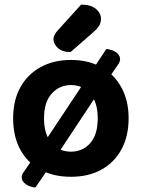

<svg xmlns="http://www.w3.org/2000/svg" viewBox="-20 -752 615 833"><path d="M435 -388 382 -450 441 -539Q454 -539 468 -533.5Q482 -528 491.5 -518Q501 -508 501 -495Q501 -486 495 -476ZM206 -44 134 61Q121 61 106.5 55Q92 49 83 39Q74 29 74 17Q74 7 81 -3L133 -79ZM224 -74 178 -143 342 -390 412 -358ZM538 -239Q538 -161 507 -104Q476 -47 420 -16Q364 15 288 15Q212 15 155.5 -15.5Q99 -46 68 -103Q37 -160 37 -239Q37 -317 68.5 -373.5Q100 -430 156.5 -461Q213 -492 288 -492Q363 -492 419 -461Q475 -430 506.5 -373Q538 -316 538 -239ZM288 -383Q238 -383 204.5 -346Q171 -309 171 -239Q171 -169 203.5 -131.5Q236 -94 288 -94Q338 -94 371 -130.5Q404 -167 404 -239Q404 -309 371 -346Q338 -383 288 -383ZM233 -623 332 -732Q374 -732 396 -713.5Q418 -695 418 -671Q418 -652 409 -638.5Q400 -625 380 -608L286 -526Q251 -526 231.5 -543.5Q212 -561 212 -581Q212 -592 217 -601.5Q222 -611 233 -623Z"/></svg>

Font: BalooTamma2Bold
Style: Bold
Weight: 700
Designer: Divya Kowshik, Shuchita Grover and Ek Type
Foundry: Ek Type
Version: Version 1.700